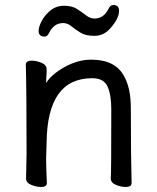

<svg xmlns="http://www.w3.org/2000/svg" viewBox="-20 -729 628 766"><path d="M144 17Q125 17 104.5 8.5Q84 0 84 -17L86 -115Q86 -364 83 -471Q83 -487 107 -487Q125 -487 145.5 -478.5Q166 -470 166 -453V-439Q164 -411 164 -398Q186 -433 238.5 -462Q291 -491 344 -491Q440 -491 475 -425Q502 -378 502 -297Q502 -105 505 1Q505 17 482 17Q463 17 442.5 8.5Q422 0 422 -17Q424 -34 424 -293Q424 -351 409 -384Q394 -417 348 -417Q169 -417 166 -162L164 -97Q164 -59 167 1Q167 17 144 17ZM158 -583Q134 -583 134 -606Q134 -621 146 -644.5Q158 -668 181 -687Q204 -706 236 -706Q268 -706 288.5 -692.5Q309 -679 324.5 -667Q340 -655 357 -655Q394 -655 413 -694Q420 -709 432 -709Q455 -709 455 -686Q455 -655 420 -616Q394 -586 357 -586Q321 -586 300.5 -599Q280 -612 264.5 -624.5Q249 -637 232 -637Q195 -637 176 -598Q169 -583 158 -583Z"/></svg>

Font: LXGW WenKai TC
Style: Bold
Weight: 700
Designer: LXGW / Fontworks Inc.
Foundry: LXGW / Fontworks Inc.
Version: Version 1.330;April 28, 2024